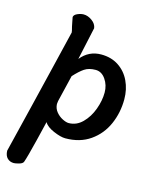

<svg xmlns="http://www.w3.org/2000/svg" viewBox="-165 -745 822 1046"><g transform="rotate(15 246.0 -222.5)"><path d="M69 196Q65 207 45 212.5Q25 218 16 218Q-6 218 -20.5 204Q-35 190 -36 162Q-2 20 31 -112Q60 -233 88.5 -349.5Q117 -466 137 -551Q137 -557 130 -583Q127 -599 124 -613Q121 -627 120 -634Q122 -647 140.5 -655Q159 -663 175 -663Q199 -663 222.5 -646Q246 -629 249 -605L209 -421Q254 -477 324 -477Q381 -477 422.5 -449.5Q464 -422 486 -375.5Q508 -329 508 -273Q508 -198 479 -132Q450 -66 392 -25.5Q334 15 252 15Q226 15 185 -2.5Q144 -20 131 -44Q130 -38 104.5 65.5Q79 169 69 196ZM160 -154Q161 -129 176.5 -110Q192 -91 213 -80.5Q234 -70 248 -70Q292 -70 325.5 -103.5Q359 -137 377 -186.5Q395 -236 395 -281Q395 -323 372.5 -355.5Q350 -388 316 -388Q278 -388 253.5 -371.5Q229 -355 198 -321L162 -171Q160 -159 160 -154Z"/></g></svg>

Font: Sriracha
Style: Regular
Weight: 400
Designer: Suppakit Chalermlarp
Version: Version 1.002g